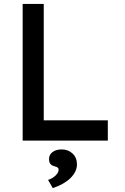

<svg xmlns="http://www.w3.org/2000/svg" viewBox="-20 -720 639 983"><path d="M96 0V-700H204V-104H532V0ZM226 201Q240 197 252.5 188.5Q265 180 272.5 169.5Q280 159 280 149Q280 143 276.5 139Q273 135 261 132Q243 127 237 118Q231 109 231 94Q231 72 249 58.5Q267 45 296 45Q329 45 351.5 66Q374 87 374 122Q374 141 365 159Q356 177 340 192.5Q324 208 301 221Q278 234 250 243Z"/></svg>

Font: Our Lexend
Style: Regular
Weight: 400
Designer: Bonnie Shaver-Troup, Thomas Jockin
Foundry: Lexend
Version: Version 1.007